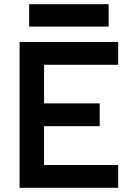

<svg xmlns="http://www.w3.org/2000/svg" viewBox="-20 -893 626 913"><path d="M73.2 0V-693.4H542V-585H189.5V-401.4H454.1V-293H189.5V-108.4H542V0ZM118.7 -766.6V-873H496.6V-766.6Z"/></svg>

Font: Caskaydia Cove SemiBold
Style: Regular
Weight: 600
Monospace: yes
Designer: Aaron Bell
Foundry: Saja Typeworks
Version: Version 4.300; ttfautohint (v1.8.3)